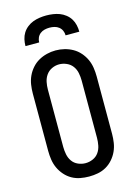

<svg xmlns="http://www.w3.org/2000/svg" viewBox="-141 -1028 781 1109"><g transform="rotate(-15 250.0 -473.5)"><path d="M250 8Q223 8 197 3Q171 -2 148 -15Q125 -28 107 -48.5Q89 -69 78 -93Q67 -117 63 -143.5Q59 -170 59 -196V-539Q59 -565 63 -591.5Q67 -618 78 -642Q89 -666 107 -686.5Q125 -707 148 -720Q171 -733 197 -739.5Q223 -746 250 -746Q277 -746 303 -739.5Q329 -733 352 -720Q375 -707 393 -686.5Q411 -666 422 -642Q433 -618 437 -591.5Q441 -565 441 -539V-196Q441 -170 437 -143.5Q433 -117 422 -93Q411 -69 393 -48.5Q375 -28 352 -15Q329 -2 303 3Q277 8 250 8ZM250 -72Q273 -72 294.5 -81.5Q316 -91 329 -109.5Q342 -128 346.5 -151Q351 -174 351 -196V-539Q351 -561 346.5 -584Q342 -607 328.5 -625.5Q315 -644 293 -653.5Q271 -663 249 -663Q226 -663 205 -653Q184 -643 171 -624.5Q158 -606 153.5 -583.5Q149 -561 149 -539V-196Q149 -174 153.5 -151Q158 -128 171 -109.5Q184 -91 205.5 -81.5Q227 -72 250 -72ZM89 -815Q89 -835 93.5 -855Q98 -875 108.5 -892Q119 -909 135.5 -922Q152 -935 170.5 -942Q189 -949 209.5 -952Q230 -955 250 -955Q270 -955 290.5 -952Q311 -949 329.5 -942Q348 -935 364.5 -922Q381 -909 391.5 -892Q402 -875 406.5 -855Q411 -835 411 -815H329Q329 -830 323 -843.5Q317 -857 305.5 -866Q294 -875 279.5 -878.5Q265 -882 250 -882Q235 -882 220.5 -878.5Q206 -875 194.5 -866Q183 -857 177 -843.5Q171 -830 171 -815Z"/></g></svg>

Font: Iosevka Slab Medium
Style: Regular
Weight: 500
Monospace: yes
Designer: Belleve Invis
Foundry: Belleve Invis
Version: Version 11.1.1; ttfautohint (v1.8.3)